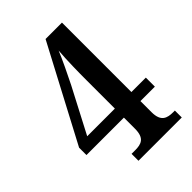

<svg xmlns="http://www.w3.org/2000/svg" viewBox="-210 -808 903 903"><g transform="rotate(-45 241.5 -357.0)"><path d="M167 0H455V-46H444C405 -46 372 -55 372 -118V-192H468V-252H372V-714H263L13 -241V-192H262V-118C262 -55 231 -46 191 -46H167ZM78 -252 195 -476C216 -517 254 -597 268 -632C263 -570 262 -495 262 -437V-252Z"/></g></svg>

Font: Noto Serif Bengali Condensed SemiBold
Style: Regular
Weight: 600
Width: 3
Designer: Juan Bruce, Universal Thirst, Indian Type Foundry and the Monotype Design Team.
Foundry: Monotype Imaging Inc.
Version: Version 2.003